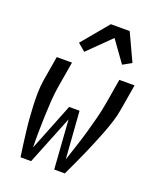

<svg xmlns="http://www.w3.org/2000/svg" viewBox="-141 -849 781 937"><g transform="rotate(20 250.0 -380.5)"><path d="M79 0Q74 -32 70 -64Q66 -96 62 -128Q58 -160 55.5 -192.5Q53 -225 51.5 -257.5Q50 -290 50.5 -323.5Q51 -357 56 -390L78 -520H157L135 -390Q128 -349 125.5 -308.5Q123 -268 121.5 -227.5Q120 -187 119.5 -146.5Q119 -106 120 -66L218 -312H272L290 -66Q303 -106 316.5 -146.5Q330 -187 341.5 -227.5Q353 -268 363.5 -308.5Q374 -349 381 -390L403 -520H482L460 -390Q455 -357 444.5 -323.5Q434 -290 421.5 -257.5Q409 -225 395.5 -192.5Q382 -160 368 -128Q354 -96 339 -64Q324 -32 309 0H254L236 -254L134 0ZM195 -590 156 -623 271 -761H369L435 -619L390 -594L311 -704Z"/></g></svg>

Font: Iosevka Curly
Style: Italic
Weight: 400
Italic angle: -9°
Monospace: yes
Designer: Belleve Invis
Foundry: Belleve Invis
Version: Version 22.1.2; ttfautohint (v1.8.4)